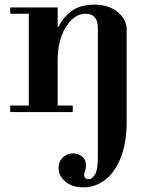

<svg xmlns="http://www.w3.org/2000/svg" viewBox="-20 -482 651 826"><path d="M338 324Q291 324 261.5 299.5Q232 275 232 240Q232 213 250 195.5Q268 178 294 178Q316 178 333 191Q350 204 350 229Q350 243 346 252Q342 261 342 270Q342 279 347.5 284Q353 289 361 289Q376 289 388.5 269Q401 249 401 191V-361Q401 -423 348 -423Q316 -423 288.5 -397Q261 -371 244.5 -326.5Q228 -282 228 -225V-28H293V0H24V-28H104V-423H24V-450H228V-367H232Q253 -410 290 -436Q327 -462 385 -462Q447 -462 486 -430.5Q525 -399 525 -353V41Q525 130 500.5 193.5Q476 257 434 290.5Q392 324 338 324Z"/></svg>

Font: Libre Bodoni Medium
Style: Regular
Weight: 500
Designer: Pablo Impallari, Rodrigo Fuenzalida
Foundry: Impallari Type
Version: Version 2.005;gftools[0.9.23]